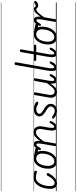

<svg xmlns="http://www.w3.org/2000/svg" viewBox="1246 -2521 1698 4240"><g transform="rotate(-90 2095.0 -401.0)"><path d="M166.5 9Q109 9 76.8 -30Q44.5 -69 44.5 -134Q44.5 -214 62.8 -282.5Q81 -351 114 -402Q147 -453 191.5 -481.2Q236 -509.5 288.5 -509.5Q324 -509.5 361 -505Q398 -500.5 422.5 -490.5Q433.5 -487 439.2 -480.8Q445 -474.5 445.8 -466.8Q446.5 -459 442 -450Q436.5 -436.5 425.8 -435Q415 -433.5 397.5 -440.5Q375.5 -448 344.5 -452.2Q313.5 -456.5 288.5 -456.5Q237.5 -456.5 196.5 -414.5Q155.5 -372.5 131 -302.8Q106.5 -233 104.5 -149Q103.5 -107.5 121.5 -75.8Q139.5 -44 173 -44Q215 -44 260 -90Q305 -136 341 -210Q345.5 -218.5 355.2 -219.2Q365 -220 378 -213Q388 -208 392 -199.2Q396 -190.5 392 -183.5Q347 -94 287 -42.5Q227 9 166.5 9ZM166.5 9Q109 9 76.8 -30Q44.5 -69 44.5 -134Q44.5 -214 62.8 -282.5Q81 -351 114 -402Q147 -453 191.5 -481.2Q236 -509.5 288.5 -509.5Q324 -509.5 361 -505Q398 -500.5 422.5 -490.5Q433.5 -487 439.2 -480.8Q445 -474.5 445.8 -466.8Q446.5 -459 442 -450Q436.5 -436.5 425.8 -435Q415 -433.5 397.5 -440.5Q375.5 -448 344.5 -452.2Q313.5 -456.5 288.5 -456.5Q237.5 -456.5 196.5 -414.5Q155.5 -372.5 131 -302.8Q106.5 -233 104.5 -149Q103.5 -107.5 121.5 -75.8Q139.5 -44 173 -44Q215 -44 260 -90Q305 -136 341 -210Q345.5 -218.5 355.2 -219.2Q365 -220 378 -213Q388 -208 392 -199.2Q396 -190.5 392 -183.5Q347 -94 287 -42.5Q227 9 166.5 9ZM-5 420.5H450.5V428.5H-5ZM-5 -16H450.5V0H-5ZM-5 -505.5H450.5V-497.5H-5ZM-5 -1230H450.5V-1222H-5Z M650 3Q575.5 3 532.8 -45.8Q490 -94.5 490 -179.5Q490 -273 519.2 -346Q548.5 -419 599.2 -461Q650 -503 714 -503Q723.5 -503 732.8 -502.8Q742 -502.5 753 -501.2Q764 -500 777.5 -497Q779.5 -497 795.5 -493.8Q811.5 -490.5 843 -484.5Q874.5 -478.5 922 -469.5Q938.5 -466 944.5 -458.5Q950.5 -451 950.5 -440.5Q950.5 -419.5 935 -412.2Q919.5 -405 898 -410L865 -417Q873.5 -398.5 878.2 -375.8Q883 -353 883 -327Q883 -255.5 865.5 -195.2Q848 -135 816.5 -90.5Q785 -46 742.5 -21.5Q700 3 650 3ZM551 -194Q551 -130.5 577 -90.5Q603 -50.5 650 -50.5Q700 -50.5 739.2 -87.2Q778.5 -124 801 -186.2Q823.5 -248.5 823.5 -325.5Q823.5 -380.5 794 -415.2Q764.5 -450 714 -450Q667 -450 630.2 -415.5Q593.5 -381 572.2 -323Q551 -265 551 -194ZM650 3Q575.5 3 532.8 -45.8Q490 -94.5 490 -179.5Q490 -273 519.2 -346Q548.5 -419 599.2 -461Q650 -503 714 -503Q723.5 -503 732.8 -502.8Q742 -502.5 753 -501.2Q764 -500 777.5 -497Q779.5 -497 795.5 -493.8Q811.5 -490.5 843 -484.5Q874.5 -478.5 922 -469.5Q938.5 -466 944.5 -458.5Q950.5 -451 950.5 -440.5Q950.5 -419.5 935 -412.2Q919.5 -405 898 -410L865 -417Q873.5 -398.5 878.2 -375.8Q883 -353 883 -327Q883 -255.5 865.5 -195.2Q848 -135 816.5 -90.5Q785 -46 742.5 -21.5Q700 3 650 3ZM551 -194Q551 -130.5 577 -90.5Q603 -50.5 650 -50.5Q700 -50.5 739.2 -87.2Q778.5 -124 801 -186.2Q823.5 -248.5 823.5 -325.5Q823.5 -380.5 794 -415.2Q764.5 -450 714 -450Q667 -450 630.2 -415.5Q593.5 -381 572.2 -323Q551 -265 551 -194ZM440.5 420.5H882.5V428.5H440.5ZM440.5 -16H882.5V0H440.5ZM440.5 -505.5H882.5V-497.5H440.5ZM440.5 -1230H882.5V-1222H440.5Z M1012.5 0Q1001.5 0 993.5 -8.2Q985.5 -16.5 988 -32.5L1038 -316.5Q1041 -333.5 1043.5 -355.8Q1046 -378 1046.2 -398.8Q1046.5 -419.5 1042 -433.2Q1037.5 -447 1027 -447Q1010 -447 996.8 -434.5Q983.5 -422 967 -393L958.5 -379Q948 -361 940.2 -353.5Q932.5 -346 922.5 -346Q912.5 -346 905.8 -352.5Q899 -359 899 -371.5Q899 -379 908.5 -395.2Q918 -411.5 930 -431.5Q952 -467 979.2 -486Q1006.5 -505 1049 -499Q1072 -495.5 1085 -477.8Q1098 -460 1102.2 -430.8Q1106.5 -401.5 1103.5 -363.5Q1155.5 -441.5 1198.8 -475.5Q1242 -509.5 1297.5 -509.5Q1347.5 -509.5 1378.2 -483.8Q1409 -458 1420.8 -417Q1432.5 -376 1424.5 -330.5L1398 -178Q1394 -155.5 1391.8 -126Q1389.5 -96.5 1393.2 -74.5Q1397 -52.5 1411 -52.5Q1428 -52.5 1442.8 -65Q1457.5 -77.5 1474.5 -106.5L1483 -120.5Q1493.5 -138.5 1501.2 -146Q1509 -153.5 1519 -153.5Q1529 -153.5 1535.5 -147Q1542 -140.5 1542 -127.5Q1542 -120 1532.8 -104Q1523.5 -88 1511.5 -68Q1490 -33 1463.5 -16.5Q1437 0 1399.5 0Q1374.5 0 1359.2 -13.5Q1344 -27 1337.2 -52.8Q1330.5 -78.5 1331.8 -115.5Q1333 -152.5 1341.5 -199.5L1365 -333Q1369.5 -359 1365.8 -387.5Q1362 -416 1345.2 -436.2Q1328.5 -456.5 1293 -456.5Q1248 -456.5 1200.5 -414.2Q1153 -372 1092 -283.5L1048 -33Q1045.5 -16 1035.5 -8Q1025.5 0 1012.5 0ZM1012.5 0Q1001.5 0 993.5 -8.2Q985.5 -16.5 988 -32.5L1038 -316.5Q1041 -333.5 1043.5 -355.8Q1046 -378 1046.2 -398.8Q1046.5 -419.5 1042 -433.2Q1037.5 -447 1027 -447Q1010 -447 996.8 -434.5Q983.5 -422 967 -393L958.5 -379Q948 -361 940.2 -353.5Q932.5 -346 922.5 -346Q912.5 -346 905.8 -352.5Q899 -359 899 -371.5Q899 -379 908.5 -395.2Q918 -411.5 930 -431.5Q952 -467 979.2 -486Q1006.5 -505 1049 -499Q1072 -495.5 1085 -477.8Q1098 -460 1102.2 -430.8Q1106.5 -401.5 1103.5 -363.5Q1155.5 -441.5 1198.8 -475.5Q1242 -509.5 1297.5 -509.5Q1347.5 -509.5 1378.2 -483.8Q1409 -458 1420.8 -417Q1432.5 -376 1424.5 -330.5L1398 -178Q1394 -155.5 1391.8 -126Q1389.5 -96.5 1393.2 -74.5Q1397 -52.5 1411 -52.5Q1428 -52.5 1442.8 -65Q1457.5 -77.5 1474.5 -106.5L1483 -120.5Q1493.5 -138.5 1501.2 -146Q1509 -153.5 1519 -153.5Q1529 -153.5 1535.5 -147Q1542 -140.5 1542 -127.5Q1542 -120 1532.8 -104Q1523.5 -88 1511.5 -68Q1490 -33 1463.5 -16.5Q1437 0 1399.5 0Q1374.5 0 1359.2 -13.5Q1344 -27 1337.2 -52.8Q1330.5 -78.5 1331.8 -115.5Q1333 -152.5 1341.5 -199.5L1365 -333Q1369.5 -359 1365.8 -387.5Q1362 -416 1345.2 -436.2Q1328.5 -456.5 1293 -456.5Q1248 -456.5 1200.5 -414.2Q1153 -372 1092 -283.5L1048 -33Q1045.5 -16 1035.5 -8Q1025.5 0 1012.5 0ZM872.5 420.5H1569V428.5H872.5ZM872.5 -16H1569V0H872.5ZM872.5 -505.5H1569V-497.5H872.5ZM872.5 -1230H1569V-1222H872.5Z M1767 9Q1738 9 1699.8 -3Q1661.5 -15 1626 -42Q1607.5 -55.5 1598 -65.5Q1588.5 -75.5 1597.5 -89.5Q1603 -100 1618 -100Q1633 -100 1648 -89Q1665 -76.5 1697.8 -58.8Q1730.5 -41 1767 -41Q1809 -41 1836 -67.8Q1863 -94.5 1863 -128Q1863 -151.5 1851.8 -167.2Q1840.5 -183 1826 -194.5Q1810.5 -207.5 1785 -223.2Q1759.5 -239 1729 -257.5Q1698.5 -276.5 1671.5 -308.2Q1644.5 -340 1644.5 -380.5Q1644.5 -435.5 1687.2 -468Q1730 -500.5 1807.5 -500.5Q1836 -500.5 1868.8 -493.8Q1901.5 -487 1940.5 -465Q1960.5 -454 1967 -441.8Q1973.5 -429.5 1966 -417Q1959.5 -406.5 1945 -404.5Q1930.5 -402.5 1912.5 -412Q1900 -419 1871.8 -434.2Q1843.5 -449.5 1807.5 -449.5Q1760.5 -449.5 1731.8 -429.8Q1703 -410 1703 -380.5Q1703 -356.5 1725.5 -336.8Q1748 -317 1771 -300.5Q1801.5 -280.5 1828.8 -265.2Q1856 -250 1879 -225.5Q1898 -207.5 1910 -185.2Q1922 -163 1922 -124.5Q1922 -88 1902 -57.5Q1882 -27 1847 -9Q1812 9 1767 9ZM1767 9Q1738 9 1699.8 -3Q1661.5 -15 1626 -42Q1607.5 -55.5 1598 -65.5Q1588.5 -75.5 1597.5 -89.5Q1603 -100 1618 -100Q1633 -100 1648 -89Q1665 -76.5 1697.8 -58.8Q1730.5 -41 1767 -41Q1809 -41 1836 -67.8Q1863 -94.5 1863 -128Q1863 -151.5 1851.8 -167.2Q1840.5 -183 1826 -194.5Q1810.5 -207.5 1785 -223.2Q1759.5 -239 1729 -257.5Q1698.5 -276.5 1671.5 -308.2Q1644.5 -340 1644.5 -380.5Q1644.5 -435.5 1687.2 -468Q1730 -500.5 1807.5 -500.5Q1836 -500.5 1868.8 -493.8Q1901.5 -487 1940.5 -465Q1960.5 -454 1967 -441.8Q1973.5 -429.5 1966 -417Q1959.5 -406.5 1945 -404.5Q1930.5 -402.5 1912.5 -412Q1900 -419 1871.8 -434.2Q1843.5 -449.5 1807.5 -449.5Q1760.5 -449.5 1731.8 -429.8Q1703 -410 1703 -380.5Q1703 -356.5 1725.5 -336.8Q1748 -317 1771 -300.5Q1801.5 -280.5 1828.8 -265.2Q1856 -250 1879 -225.5Q1898 -207.5 1910 -185.2Q1922 -163 1922 -124.5Q1922 -88 1902 -57.5Q1882 -27 1847 -9Q1812 9 1767 9ZM1559 420.5H2006.5V428.5H1559ZM1559 -16H2006.5V0H1559ZM1559 -505.5H2006.5V-497.5H1559ZM1559 -1230H2006.5V-1222H1559Z M2189 9Q2115.5 9 2081 -39.5Q2046.5 -88 2061 -169.5L2115.5 -476Q2116.5 -482 2121 -491.2Q2125.5 -500.5 2149 -500.5Q2168 -500.5 2172.2 -491Q2176.5 -481.5 2175 -473L2121.5 -167.5Q2112.5 -116 2131.5 -80.2Q2150.5 -44.5 2194 -44.5Q2235.5 -44.5 2279.5 -88Q2323.5 -131.5 2381 -217.5L2426 -472Q2427 -477.5 2432.2 -489Q2437.5 -500.5 2460.5 -500.5Q2480 -500.5 2483.8 -491.5Q2487.5 -482.5 2486 -474L2435 -182Q2432 -165.5 2429.5 -143.5Q2427 -121.5 2427.2 -100.8Q2427.5 -80 2432 -66.2Q2436.5 -52.5 2447.5 -52.5Q2464.5 -52.5 2479.2 -65Q2494 -77.5 2511 -106.5L2519.5 -120.5Q2530 -138.5 2537.8 -146Q2545.5 -153.5 2555.5 -153.5Q2565.5 -153.5 2572 -147Q2578.5 -140.5 2578.5 -127.5Q2578.5 -120 2569.2 -104Q2560 -88 2548 -68Q2526.5 -33 2500 -16.5Q2473.5 0 2436.5 0Q2395.5 0 2379.5 -35.2Q2363.5 -70.5 2368.5 -135Q2314.5 -53.5 2274.5 -22.2Q2234.5 9 2189 9ZM2189 9Q2115.5 9 2081 -39.5Q2046.5 -88 2061 -169.5L2115.5 -476Q2116.5 -482 2121 -491.2Q2125.5 -500.5 2149 -500.5Q2168 -500.5 2172.2 -491Q2176.5 -481.5 2175 -473L2121.5 -167.5Q2112.5 -116 2131.5 -80.2Q2150.5 -44.5 2194 -44.5Q2235.5 -44.5 2279.5 -88Q2323.5 -131.5 2381 -217.5L2426 -472Q2427 -477.5 2432.2 -489Q2437.5 -500.5 2460.5 -500.5Q2480 -500.5 2483.8 -491.5Q2487.5 -482.5 2486 -474L2435 -182Q2432 -165.5 2429.5 -143.5Q2427 -121.5 2427.2 -100.8Q2427.5 -80 2432 -66.2Q2436.5 -52.5 2447.5 -52.5Q2464.5 -52.5 2479.2 -65Q2494 -77.5 2511 -106.5L2519.5 -120.5Q2530 -138.5 2537.8 -146Q2545.5 -153.5 2555.5 -153.5Q2565.5 -153.5 2572 -147Q2578.5 -140.5 2578.5 -127.5Q2578.5 -120 2569.2 -104Q2560 -88 2548 -68Q2526.5 -33 2500 -16.5Q2473.5 0 2436.5 0Q2395.5 0 2379.5 -35.2Q2363.5 -70.5 2368.5 -135Q2314.5 -53.5 2274.5 -22.2Q2234.5 9 2189 9ZM1996.5 420.5H2605.5V428.5H1996.5ZM1996.5 -16H2605.5V0H1996.5ZM1996.5 -505.5H2605.5V-497.5H1996.5ZM1996.5 -1230H2605.5V-1222H1996.5Z M2715 0Q2690 0 2674.5 -13.5Q2659 -27 2652.2 -52.5Q2645.5 -78 2646.5 -114.8Q2647.5 -151.5 2656 -198.5L2780 -904Q2782.5 -918 2791.2 -923.2Q2800 -928.5 2810.5 -928.5Q2823.5 -928.5 2833.2 -921Q2843 -913.5 2840.5 -899.5L2713.5 -182Q2710.5 -165.5 2708.2 -143.5Q2706 -121.5 2706.2 -100.8Q2706.5 -80 2711 -66.2Q2715.5 -52.5 2726 -52.5Q2743.5 -52.5 2758.2 -65Q2773 -77.5 2790 -106.5L2798.5 -120.5Q2808.5 -138.5 2816.5 -146Q2824.5 -153.5 2834.5 -153.5Q2844.5 -153.5 2851 -147Q2857.5 -140.5 2857.5 -127.5Q2857.5 -120 2848 -104Q2838.5 -88 2827 -68Q2805.5 -33 2779 -16.5Q2752.5 0 2715 0ZM2715 0Q2690 0 2674.5 -13.5Q2659 -27 2652.2 -52.5Q2645.5 -78 2646.5 -114.8Q2647.5 -151.5 2656 -198.5L2780 -904Q2782.5 -918 2791.2 -923.2Q2800 -928.5 2810.5 -928.5Q2823.5 -928.5 2833.2 -921Q2843 -913.5 2840.5 -899.5L2713.5 -182Q2710.5 -165.5 2708.2 -143.5Q2706 -121.5 2706.2 -100.8Q2706.5 -80 2711 -66.2Q2715.5 -52.5 2726 -52.5Q2743.5 -52.5 2758.2 -65Q2773 -77.5 2790 -106.5L2798.5 -120.5Q2808.5 -138.5 2816.5 -146Q2824.5 -153.5 2834.5 -153.5Q2844.5 -153.5 2851 -147Q2857.5 -140.5 2857.5 -127.5Q2857.5 -120 2848 -104Q2838.5 -88 2827 -68Q2805.5 -33 2779 -16.5Q2752.5 0 2715 0ZM2595.5 420.5H2884V428.5H2595.5ZM2595.5 -16H2884V0H2595.5ZM2595.5 -505.5H2884V-497.5H2595.5ZM2595.5 -1230H2884V-1222H2595.5Z M3020.5 0Q2995.5 0 2980 -13.5Q2964.5 -27 2957.8 -52.5Q2951 -78 2952.2 -114.8Q2953.5 -151.5 2962 -198.5L3006 -449.5H2900.5Q2882.5 -449.5 2875.8 -456.5Q2869 -463.5 2869 -475.5Q2869 -487 2875.2 -493.8Q2881.5 -500.5 2900 -500.5H3015L3065.5 -786.5Q3068 -799.5 3076.2 -805.8Q3084.5 -812 3094.5 -812Q3104 -812 3111.2 -808Q3118.5 -804 3122.2 -796.5Q3126 -789 3124 -778.5L3075 -500.5H3197Q3215.5 -500.5 3221.8 -493.8Q3228 -487 3228 -475.5Q3228 -463.5 3221.8 -456.5Q3215.5 -449.5 3197 -449.5H3066.5L3019 -182Q3016 -165.5 3013.8 -143.5Q3011.5 -121.5 3011.8 -100.8Q3012 -80 3016.5 -66.2Q3021 -52.5 3031.5 -52.5Q3049 -52.5 3063.8 -65Q3078.5 -77.5 3095.5 -106.5L3104 -120.5Q3114 -138.5 3122 -146Q3130 -153.5 3140 -153.5Q3150 -153.5 3156.5 -147Q3163 -140.5 3163 -127.5Q3163 -120 3153.5 -104Q3144 -88 3132.5 -68Q3111 -33 3084.5 -16.5Q3058 0 3020.5 0ZM3020.5 0Q2995.5 0 2980 -13.5Q2964.5 -27 2957.8 -52.5Q2951 -78 2952.2 -114.8Q2953.5 -151.5 2962 -198.5L3006 -449.5H2900.5Q2882.5 -449.5 2875.8 -456.5Q2869 -463.5 2869 -475.5Q2869 -487 2875.2 -493.8Q2881.5 -500.5 2900 -500.5H3015L3065.5 -786.5Q3068 -799.5 3076.2 -805.8Q3084.5 -812 3094.5 -812Q3104 -812 3111.2 -808Q3118.5 -804 3122.2 -796.5Q3126 -789 3124 -778.5L3075 -500.5H3197Q3215.5 -500.5 3221.8 -493.8Q3228 -487 3228 -475.5Q3228 -463.5 3221.8 -456.5Q3215.5 -449.5 3197 -449.5H3066.5L3019 -182Q3016 -165.5 3013.8 -143.5Q3011.5 -121.5 3011.8 -100.8Q3012 -80 3016.5 -66.2Q3021 -52.5 3031.5 -52.5Q3049 -52.5 3063.8 -65Q3078.5 -77.5 3095.5 -106.5L3104 -120.5Q3114 -138.5 3122 -146Q3130 -153.5 3140 -153.5Q3150 -153.5 3156.5 -147Q3163 -140.5 3163 -127.5Q3163 -120 3153.5 -104Q3144 -88 3132.5 -68Q3111 -33 3084.5 -16.5Q3058 0 3020.5 0ZM2874 420.5H3194V428.5H2874ZM2874 -16H3194V0H2874ZM2874 -505.5H3194V-497.5H2874ZM2874 -1230H3194V-1222H2874Z M3393.5 3Q3319 3 3276.2 -45.8Q3233.5 -94.5 3233.5 -179.5Q3233.5 -273 3262.8 -346Q3292 -419 3342.8 -461Q3393.5 -503 3457.5 -503Q3467 -503 3476.2 -502.8Q3485.5 -502.5 3496.5 -501.2Q3507.5 -500 3521 -497Q3523 -497 3539 -493.8Q3555 -490.5 3586.5 -484.5Q3618 -478.5 3665.5 -469.5Q3682 -466 3688 -458.5Q3694 -451 3694 -440.5Q3694 -419.5 3678.5 -412.2Q3663 -405 3641.5 -410L3608.5 -417Q3617 -398.5 3621.8 -375.8Q3626.5 -353 3626.5 -327Q3626.5 -255.5 3609 -195.2Q3591.5 -135 3560 -90.5Q3528.5 -46 3486 -21.5Q3443.5 3 3393.5 3ZM3294.5 -194Q3294.5 -130.5 3320.5 -90.5Q3346.5 -50.5 3393.5 -50.5Q3443.5 -50.5 3482.8 -87.2Q3522 -124 3544.5 -186.2Q3567 -248.5 3567 -325.5Q3567 -380.5 3537.5 -415.2Q3508 -450 3457.5 -450Q3410.5 -450 3373.8 -415.5Q3337 -381 3315.8 -323Q3294.5 -265 3294.5 -194ZM3393.5 3Q3319 3 3276.2 -45.8Q3233.5 -94.5 3233.5 -179.5Q3233.5 -273 3262.8 -346Q3292 -419 3342.8 -461Q3393.5 -503 3457.5 -503Q3467 -503 3476.2 -502.8Q3485.5 -502.5 3496.5 -501.2Q3507.5 -500 3521 -497Q3523 -497 3539 -493.8Q3555 -490.5 3586.5 -484.5Q3618 -478.5 3665.5 -469.5Q3682 -466 3688 -458.5Q3694 -451 3694 -440.5Q3694 -419.5 3678.5 -412.2Q3663 -405 3641.5 -410L3608.5 -417Q3617 -398.5 3621.8 -375.8Q3626.5 -353 3626.5 -327Q3626.5 -255.5 3609 -195.2Q3591.5 -135 3560 -90.5Q3528.5 -46 3486 -21.5Q3443.5 3 3393.5 3ZM3294.5 -194Q3294.5 -130.5 3320.5 -90.5Q3346.5 -50.5 3393.5 -50.5Q3443.5 -50.5 3482.8 -87.2Q3522 -124 3544.5 -186.2Q3567 -248.5 3567 -325.5Q3567 -380.5 3537.5 -415.2Q3508 -450 3457.5 -450Q3410.5 -450 3373.8 -415.5Q3337 -381 3315.8 -323Q3294.5 -265 3294.5 -194ZM3184 420.5H3626V428.5H3184ZM3184 -16H3626V0H3184ZM3184 -505.5H3626V-497.5H3184ZM3184 -1230H3626V-1222H3184Z M3756 0Q3745 0 3737 -8.2Q3729 -16.5 3731.5 -32.5L3781.5 -316.5Q3784.5 -333.5 3787 -355.8Q3789.5 -378 3789.8 -398.8Q3790 -419.5 3785.5 -433.2Q3781 -447 3770.5 -447Q3753.5 -447 3740.2 -434.5Q3727 -422 3710.5 -393L3702 -379Q3691.5 -361 3683.8 -353.5Q3676 -346 3666 -346Q3656 -346 3649.2 -352.5Q3642.5 -359 3642.5 -371.5Q3642.5 -379 3652 -395.2Q3661.5 -411.5 3673.5 -431.5Q3695.5 -467 3722.8 -486Q3750 -505 3792.5 -499Q3816.5 -495.5 3829.8 -476.2Q3843 -457 3846.8 -425.2Q3850.5 -393.5 3846 -352.5Q3888.5 -424.5 3933 -462.5Q3977.5 -500.5 4018.5 -500.5Q4038.5 -500.5 4046.8 -491Q4055 -481.5 4062.8 -471.8Q4070.5 -462 4089 -462Q4101.5 -462 4116 -469.5Q4130.5 -477 4138 -482.5Q4151.5 -491.5 4164.5 -493.5Q4177.5 -495.5 4186.2 -490.5Q4195 -485.5 4195 -473.5Q4195 -463.5 4190.2 -455.5Q4185.5 -447.5 4177 -440.8Q4168.5 -434 4157 -427Q4138.5 -415.5 4118.8 -410.8Q4099 -406 4087.5 -406Q4068 -406 4054.5 -417Q4041 -428 4029.8 -438.8Q4018.5 -449.5 4006 -449.5Q3992.5 -449.5 3970.2 -435.8Q3948 -422 3914.8 -384.2Q3881.5 -346.5 3834 -274.5L3791.5 -33Q3789 -16 3779 -8Q3769 0 3756 0ZM3756 0Q3745 0 3737 -8.2Q3729 -16.5 3731.5 -32.5L3781.5 -316.5Q3784.5 -333.5 3787 -355.8Q3789.5 -378 3789.8 -398.8Q3790 -419.5 3785.5 -433.2Q3781 -447 3770.5 -447Q3753.5 -447 3740.2 -434.5Q3727 -422 3710.5 -393L3702 -379Q3691.5 -361 3683.8 -353.5Q3676 -346 3666 -346Q3656 -346 3649.2 -352.5Q3642.5 -359 3642.5 -371.5Q3642.5 -379 3652 -395.2Q3661.5 -411.5 3673.5 -431.5Q3695.5 -467 3722.8 -486Q3750 -505 3792.5 -499Q3816.5 -495.5 3829.8 -476.2Q3843 -457 3846.8 -425.2Q3850.5 -393.5 3846 -352.5Q3888.5 -424.5 3933 -462.5Q3977.5 -500.5 4018.5 -500.5Q4038.5 -500.5 4046.8 -491Q4055 -481.5 4062.8 -471.8Q4070.5 -462 4089 -462Q4101.5 -462 4116 -469.5Q4130.5 -477 4138 -482.5Q4151.5 -491.5 4164.5 -493.5Q4177.5 -495.5 4186.2 -490.5Q4195 -485.5 4195 -473.5Q4195 -463.5 4190.2 -455.5Q4185.5 -447.5 4177 -440.8Q4168.5 -434 4157 -427Q4138.5 -415.5 4118.8 -410.8Q4099 -406 4087.5 -406Q4068 -406 4054.5 -417Q4041 -428 4029.8 -438.8Q4018.5 -449.5 4006 -449.5Q3992.5 -449.5 3970.2 -435.8Q3948 -422 3914.8 -384.2Q3881.5 -346.5 3834 -274.5L3791.5 -33Q3789 -16 3779 -8Q3769 0 3756 0ZM3616 420.5H4161V428.5H3616ZM3616 -16H4161V0H3616ZM3616 -505.5H4161V-497.5H3616ZM3616 -1230H4161V-1222H3616Z"/></g></svg>

Font: Edu VIC WA NT Pre Guide
Style: Regular
Weight: 400
Designer: Tina and Corey Anderson, Eben Sorkin, Mirko Velimirovic
Foundry: Google for Education
Version: Version 1.000